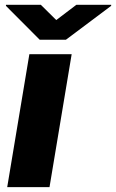

<svg xmlns="http://www.w3.org/2000/svg" viewBox="-20 -768 476 788"><path d="M9.6 0 100.5 -545.5H274.1L183.2 0ZM147.7 -748.2 210.9 -685.7 293.3 -748.2H436.4L436.1 -744L250.4 -604.8H143.1L4.3 -744L4.6 -748.2Z"/></svg>

Font: Inter UI Extra Bold
Style: Italic
Weight: 800
Italic angle: 9.39999°
Designer: Rasmus Andersson
Foundry: rsms
Version: 3.2;8d6f07862